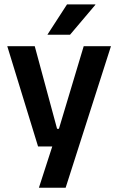

<svg xmlns="http://www.w3.org/2000/svg" viewBox="-20 -706 553 898"><path d="M313.5 -103.5 247 -75 371.5 -490H499L287 172H162L239.5 -67.5L296.5 -21H158L14 -490H142.5L247 -103.5ZM293.5 -685.5H426V-683.5L307.5 -543.5H202.5V-545Z"/></svg>

Font: Anek Bangla
Style: Semi-bold
Weight: 600
Designer: Sulekha Rajkumar (Bangla), Yesha Goshar (Latin)
Foundry: Ek Type
Version: Version 1.002;March 21, 2022;FontCreator 13.0.0.2683 64-bit